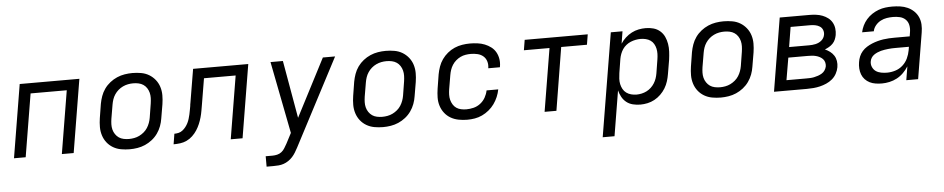

<svg xmlns="http://www.w3.org/2000/svg" viewBox="-41 -836 6683 1359"><g transform="rotate(-5 3300.0 -156.5)"><path d="M32 0 118 -520H542L456 0H372L446 -447H189L115 0Z M854 8Q823 8 792.5 2.5Q762 -3 736.5 -18Q711 -33 693 -56Q675 -79 666 -107.5Q657 -136 657 -167Q657 -198 662 -230L678 -330Q683 -357 692.5 -384Q702 -411 719 -435Q736 -459 759.5 -477.5Q783 -496 809.5 -507.5Q836 -519 864 -523.5Q892 -528 919 -528Q951 -528 981.5 -522.5Q1012 -517 1037 -502Q1062 -487 1080.5 -464Q1099 -441 1108 -412.5Q1117 -384 1117 -353Q1117 -322 1112 -290L1095 -190Q1091 -163 1081 -136Q1071 -109 1054 -85Q1037 -61 1013.5 -42.5Q990 -24 963.5 -12.5Q937 -1 909 3.5Q881 8 854 8ZM855 -65Q873 -65 892 -68.5Q911 -72 928.5 -80.5Q946 -89 961.5 -102Q977 -115 987.5 -131.5Q998 -148 1004.5 -166Q1011 -184 1014 -202L1030 -302Q1033 -322 1033.5 -341Q1034 -360 1029.5 -378Q1025 -396 1015 -411.5Q1005 -427 990 -437Q975 -447 956.5 -451Q938 -455 918 -455Q900 -455 881.5 -451.5Q863 -448 845 -439.5Q827 -431 812 -418Q797 -405 786 -388.5Q775 -372 769 -354Q763 -336 760 -318L743 -218Q740 -198 739.5 -179Q739 -160 743.5 -142Q748 -124 758.5 -108.5Q769 -93 783.5 -83Q798 -73 817 -69Q836 -65 855 -65Z M1166 0 1178 -74Q1193 -74 1208 -77.5Q1223 -81 1236 -91Q1249 -101 1259 -114Q1269 -127 1276 -141Q1283 -155 1287.5 -170Q1292 -185 1295.5 -200Q1299 -215 1301.5 -230Q1304 -245 1307 -260Q1307 -265 1308 -270.5Q1309 -276 1310 -281L1350 -520H1742L1656 0H1572L1646 -447H1421L1391 -267Q1387 -244 1383 -220.5Q1379 -197 1372.5 -173.5Q1366 -150 1356.5 -127.5Q1347 -105 1333.5 -84Q1320 -63 1301 -45Q1282 -27 1259.5 -16.5Q1237 -6 1213 -3Q1189 0 1166 0Z M1808 215V141H1857Q1873 141 1890 137Q1907 133 1921 122Q1935 111 1944 95.5Q1953 80 1962 65L2000 -8L1900 -520H1988L2060 -110L2272 -520H2359L2035 99Q2026 116 2016 132.5Q2006 149 1993 163.5Q1980 178 1963.5 189Q1947 200 1929.5 206Q1912 212 1893.5 213.5Q1875 215 1857 215Z M2654 8Q2623 8 2592.5 2.5Q2562 -3 2536.5 -18Q2511 -33 2493 -56Q2475 -79 2466 -107.5Q2457 -136 2457 -167Q2457 -198 2462 -230L2478 -330Q2483 -357 2492.5 -384Q2502 -411 2519 -435Q2536 -459 2559.5 -477.5Q2583 -496 2609.5 -507.5Q2636 -519 2664 -523.5Q2692 -528 2719 -528Q2751 -528 2781.5 -522.5Q2812 -517 2837 -502Q2862 -487 2880.5 -464Q2899 -441 2908 -412.5Q2917 -384 2917 -353Q2917 -322 2912 -290L2895 -190Q2891 -163 2881 -136Q2871 -109 2854 -85Q2837 -61 2813.5 -42.5Q2790 -24 2763.5 -12.5Q2737 -1 2709 3.5Q2681 8 2654 8ZM2655 -65Q2673 -65 2692 -68.5Q2711 -72 2728.5 -80.5Q2746 -89 2761.5 -102Q2777 -115 2787.5 -131.5Q2798 -148 2804.5 -166Q2811 -184 2814 -202L2830 -302Q2833 -322 2833.5 -341Q2834 -360 2829.5 -378Q2825 -396 2815 -411.5Q2805 -427 2790 -437Q2775 -447 2756.5 -451Q2738 -455 2718 -455Q2700 -455 2681.5 -451.5Q2663 -448 2645 -439.5Q2627 -431 2612 -418Q2597 -405 2586 -388.5Q2575 -372 2569 -354Q2563 -336 2560 -318L2543 -218Q2540 -198 2539.5 -179Q2539 -160 2543.5 -142Q2548 -124 2558.5 -108.5Q2569 -93 2583.5 -83Q2598 -73 2617 -69Q2636 -65 2655 -65Z M3252 8Q3221 8 3190.5 2Q3160 -4 3135 -18.5Q3110 -33 3092 -56Q3074 -79 3065 -107.5Q3056 -136 3056.5 -167Q3057 -198 3062 -230L3078 -330Q3083 -357 3092.5 -384Q3102 -411 3118.5 -434.5Q3135 -458 3158 -477Q3181 -496 3207.5 -507.5Q3234 -519 3262 -523.5Q3290 -528 3317 -528Q3344 -528 3371 -524.5Q3398 -521 3422 -511.5Q3446 -502 3466.5 -486.5Q3487 -471 3499.5 -448.5Q3512 -426 3516 -399.5Q3520 -373 3515 -346Q3515 -345 3515 -344Q3515 -343 3514 -342H3432Q3432 -343 3432 -343.5Q3432 -344 3432 -344Q3436 -369 3429 -391.5Q3422 -414 3405 -428.5Q3388 -443 3364.5 -448.5Q3341 -454 3317 -454Q3299 -454 3280 -451Q3261 -448 3243.5 -439.5Q3226 -431 3211 -418Q3196 -405 3185.5 -388.5Q3175 -372 3169 -354Q3163 -336 3160 -318L3143 -218Q3140 -199 3139.5 -179.5Q3139 -160 3143.5 -142.5Q3148 -125 3157.5 -109.5Q3167 -94 3181.5 -84Q3196 -74 3214.5 -70Q3233 -66 3252 -66Q3278 -66 3304 -72.5Q3330 -79 3352 -96Q3374 -113 3387.5 -137Q3401 -161 3406 -187H3489Q3484 -160 3473 -134Q3462 -108 3445.5 -85Q3429 -62 3406.5 -43.5Q3384 -25 3358.5 -13Q3333 -1 3306 3.5Q3279 8 3252 8Z M3802 0 3876 -447H3694L3706 -520H4154L4142 -447H3959L3886 0Z M4196 215 4318 -520H4401L4387 -433Q4401 -455 4421.5 -474Q4442 -493 4466 -505.5Q4490 -518 4515.5 -523Q4541 -528 4566 -528Q4595 -528 4621.5 -520.5Q4648 -513 4668 -495.5Q4688 -478 4699 -454Q4710 -430 4714.5 -403Q4719 -376 4717.5 -347.5Q4716 -319 4712 -290L4695 -190Q4691 -165 4683 -139.5Q4675 -114 4661 -91Q4647 -68 4627 -48.5Q4607 -29 4583 -16Q4559 -3 4533 2.5Q4507 8 4482 8Q4455 8 4429 1.5Q4403 -5 4383.5 -20.5Q4364 -36 4351.5 -58.5Q4339 -81 4333 -106L4280 215ZM4462 -65Q4479 -65 4497.5 -69Q4516 -73 4533 -81.5Q4550 -90 4564.5 -103.5Q4579 -117 4589 -133Q4599 -149 4605 -166.5Q4611 -184 4614 -202L4630 -302Q4633 -321 4633.5 -340Q4634 -359 4630 -377Q4626 -395 4617 -410.5Q4608 -426 4593.5 -436Q4579 -446 4560.5 -450.5Q4542 -455 4523 -455Q4506 -455 4488 -451.5Q4470 -448 4453 -441Q4436 -434 4421 -422Q4406 -410 4395.5 -394.5Q4385 -379 4378.5 -361.5Q4372 -344 4369 -327L4353 -227Q4350 -207 4349 -187Q4348 -167 4352 -148.5Q4356 -130 4365 -113.5Q4374 -97 4389 -86Q4404 -75 4423 -70Q4442 -65 4462 -65Z M5054 8Q5023 8 4992.5 2.5Q4962 -3 4936.5 -18Q4911 -33 4893 -56Q4875 -79 4866 -107.5Q4857 -136 4857 -167Q4857 -198 4862 -230L4878 -330Q4883 -357 4892.5 -384Q4902 -411 4919 -435Q4936 -459 4959.5 -477.5Q4983 -496 5009.5 -507.5Q5036 -519 5064 -523.5Q5092 -528 5119 -528Q5151 -528 5181.5 -522.5Q5212 -517 5237 -502Q5262 -487 5280.5 -464Q5299 -441 5308 -412.5Q5317 -384 5317 -353Q5317 -322 5312 -290L5295 -190Q5291 -163 5281 -136Q5271 -109 5254 -85Q5237 -61 5213.5 -42.5Q5190 -24 5163.5 -12.5Q5137 -1 5109 3.5Q5081 8 5054 8ZM5055 -65Q5073 -65 5092 -68.5Q5111 -72 5128.5 -80.5Q5146 -89 5161.5 -102Q5177 -115 5187.5 -131.5Q5198 -148 5204.5 -166Q5211 -184 5214 -202L5230 -302Q5233 -322 5233.5 -341Q5234 -360 5229.5 -378Q5225 -396 5215 -411.5Q5205 -427 5190 -437Q5175 -447 5156.5 -451Q5138 -455 5118 -455Q5100 -455 5081.5 -451.5Q5063 -448 5045 -439.5Q5027 -431 5012 -418Q4997 -405 4986 -388.5Q4975 -372 4969 -354Q4963 -336 4960 -318L4943 -218Q4940 -198 4939.5 -179Q4939 -160 4943.5 -142Q4948 -124 4958.5 -108.5Q4969 -93 4983.5 -83Q4998 -73 5017 -69Q5036 -65 5055 -65Z M5432 0 5518 -520H5729Q5753 -520 5776.5 -517Q5800 -514 5821 -506Q5842 -498 5860 -484.5Q5878 -471 5889 -451.5Q5900 -432 5903 -409Q5906 -386 5902 -362Q5899 -346 5892.5 -330.5Q5886 -315 5874 -302.5Q5862 -290 5847 -281.5Q5832 -273 5817 -267Q5836 -259 5852.5 -246.5Q5869 -234 5880 -217Q5891 -200 5894.5 -178.5Q5898 -157 5894 -134Q5890 -111 5878 -89Q5866 -67 5847 -51Q5828 -35 5805 -25Q5782 -15 5759 -9.5Q5736 -4 5712.5 -2Q5689 0 5666 0ZM5566 -306H5708Q5719 -306 5730.5 -307Q5742 -308 5753.5 -310.5Q5765 -313 5776 -318Q5787 -323 5796.5 -331Q5806 -339 5812 -349.5Q5818 -360 5820 -372Q5823 -390 5816.5 -406Q5810 -422 5796 -431Q5782 -440 5764.5 -443.5Q5747 -447 5729 -447H5589ZM5527 -74H5666Q5680 -74 5694.5 -74.5Q5709 -75 5723.5 -78Q5738 -81 5752.5 -86Q5767 -91 5780 -99Q5793 -107 5801.5 -120Q5810 -133 5813 -148Q5815 -163 5811 -177Q5807 -191 5797.5 -200.5Q5788 -210 5775.5 -216.5Q5763 -223 5749 -226.5Q5735 -230 5720 -231Q5705 -232 5691 -232H5554Z M6199 8H6198Q6176 8 6153.5 4.5Q6131 1 6112 -8.5Q6093 -18 6078.5 -33.5Q6064 -49 6056.5 -69Q6049 -89 6047.5 -111.5Q6046 -134 6050 -157Q6053 -177 6061 -196.5Q6069 -216 6083.5 -232.5Q6098 -249 6116.5 -260.5Q6135 -272 6154.5 -280Q6174 -288 6194.5 -293.5Q6215 -299 6235 -302Q6255 -305 6275.5 -306Q6296 -307 6316 -307H6423L6428 -339Q6432 -364 6427 -387.5Q6422 -411 6405.5 -427Q6389 -443 6365.5 -448.5Q6342 -454 6317 -454Q6295 -454 6272.5 -450.5Q6250 -447 6229 -436Q6208 -425 6192.5 -406Q6177 -387 6173 -365H6090Q6095 -389 6106 -412Q6117 -435 6134.5 -455Q6152 -475 6174 -489.5Q6196 -504 6220 -513Q6244 -522 6268.5 -525Q6293 -528 6317 -528Q6346 -528 6374 -524Q6402 -520 6426.5 -509Q6451 -498 6470.5 -479.5Q6490 -461 6501 -436.5Q6512 -412 6513.5 -384Q6515 -356 6510 -327L6456 0H6372L6388 -97Q6373 -73 6352 -52Q6331 -31 6305.5 -17.5Q6280 -4 6252.5 2Q6225 8 6199 8ZM6241 -65Q6270 -65 6299.5 -74Q6329 -83 6352.5 -104Q6376 -125 6389 -153Q6402 -181 6407 -210L6411 -234H6316Q6303 -234 6290 -233.5Q6277 -233 6264 -231.5Q6251 -230 6237.5 -228Q6224 -226 6211 -222.5Q6198 -219 6185.5 -213.5Q6173 -208 6161.5 -200Q6150 -192 6142.5 -180Q6135 -168 6133 -155Q6129 -134 6137.5 -114.5Q6146 -95 6162 -84Q6178 -73 6199 -69Q6220 -65 6241 -65Z"/></g></svg>

Font: Iosevka SS04 Extended Oblique
Style: Regular
Weight: 400
Width: 7
Italic angle: -9°
Monospace: yes
Designer: Belleve Invis
Foundry: Belleve Invis
Version: Version 19.0.0; ttfautohint (v1.8.4)